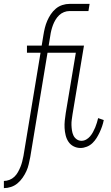

<svg xmlns="http://www.w3.org/2000/svg" viewBox="-50 -755 570 990"><path d="M-30 215V178Q-16 178 -1.5 172.5Q13 167 24 156.5Q35 146 42.5 132.5Q50 119 55.5 105.5Q61 92 64.5 78Q68 64 71 49L159 -483H89V-520H165L174 -575Q177 -594 181.5 -612Q186 -630 193.5 -647.5Q201 -665 212 -681.5Q223 -698 238 -710.5Q253 -723 271.5 -729Q290 -735 309 -735H412L406 -698H308Q294 -698 280 -692.5Q266 -687 255 -676.5Q244 -666 236 -652.5Q228 -639 223 -625.5Q218 -612 214.5 -598Q211 -584 209 -569L201 -520H317L316 -483H195L106 55Q102 74 98 92Q94 110 86 127.5Q78 145 66.5 161.5Q55 178 40 190.5Q25 203 6.5 209Q-12 215 -30 215ZM365 8Q346 8 329.5 -0.5Q313 -9 303 -24Q293 -39 288.5 -57.5Q284 -76 283 -95Q282 -114 284 -133.5Q286 -153 289 -172L341 -483H254L255 -520H383L324 -166Q322 -152 320 -138Q318 -124 318.5 -110Q319 -96 321 -82.5Q323 -69 328.5 -57Q334 -45 345 -37Q356 -29 370 -29Q383 -29 394.5 -35.5Q406 -42 414.5 -52Q423 -62 429.5 -74Q436 -86 441 -98Q446 -110 449.5 -122Q453 -134 456 -146L485 -136Q482 -120 476.5 -104Q471 -88 464 -73Q457 -58 448 -43.5Q439 -29 426.5 -17Q414 -5 397.5 1.5Q381 8 365 8Z"/></svg>

Font: Iosevka Term Curly Extralight
Style: Italic
Weight: 200
Italic angle: -9°
Designer: Belleve Invis
Foundry: Belleve Invis
Version: Version 32.3.0